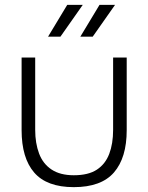

<svg xmlns="http://www.w3.org/2000/svg" viewBox="-20 -764 611 791"><path d="M284 7Q173 7 121 -53Q69 -113 69 -228V-527H125V-229Q125 -174 141 -131.5Q157 -89 192.5 -65.5Q228 -42 284 -42Q344 -42 379 -65Q414 -88 430 -130Q446 -172 446 -229V-527H502V-228Q502 -114 449.5 -53.5Q397 7 284 7ZM311 -613 390 -744H454L362 -613ZM178 -613 257 -744H321L229 -613Z"/></svg>

Font: Onest ExtraLight
Style: Regular
Weight: 250
Designer: Dmitri Voloshin, Andrey Kudryavtsev
Foundry: Dmitri Voloshin, Andrey Kudryavtsev
Version: Version 1.000;gftools[0.9.33]